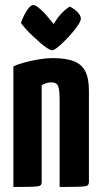

<svg xmlns="http://www.w3.org/2000/svg" viewBox="-20 -740 401 760"><path d="M33 0V-477Q49 -485 76 -492.5Q103 -500 133 -505Q163 -510 188 -510Q239 -510 270.5 -498.5Q302 -487 317 -459Q332 -431 332 -381V-20Q332 -10 326.5 -6Q321 -2 297 -1Q273 0 216 0V-346Q216 -385 210 -399.5Q204 -414 183 -414Q173 -414 163 -411Q153 -408 145 -402V-20Q145 -10 140 -6Q135 -2 111.5 -1Q88 0 33 0ZM187 -541Q180 -541 167.5 -549Q155 -557 140 -570Q125 -583 109.5 -597.5Q94 -612 82 -625.5Q70 -639 63 -649Q71 -674 85.5 -697Q100 -720 112 -720Q119 -720 129 -712.5Q139 -705 150 -694Q161 -683 170.5 -671.5Q180 -660 186 -652.5Q192 -645 192 -645Q209 -672 223.5 -687Q238 -702 247 -708Q256 -714 256 -714Q276 -704 288 -691Q300 -678 300 -666Q300 -658 290.5 -643Q281 -628 266 -610.5Q251 -593 235 -577Q219 -561 206 -551Q193 -541 187 -541Z"/></svg>

Font: Yanone Kaffeesatz
Style: Bold
Weight: 700
Designer: Yanone (Cyrillic: Daniel Pouzeot, Huerta Tipografica, and Cyreal)
Foundry: Yanone
Version: Version 2.003